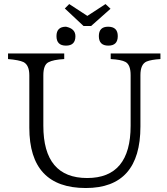

<svg xmlns="http://www.w3.org/2000/svg" viewBox="-20 -923 832 956"><path d="M778.8 -628.9Q732.4 -626 710 -616.7Q679.2 -603.5 679.2 -548.8V-293Q679.2 13.2 407.2 13.2Q126 13.2 126 -287.1V-547.9Q126 -598.6 97.2 -613.8Q74.2 -624.5 20 -628.9V-656.7H299.8V-628.9Q245.1 -626 220.7 -612.8Q195.8 -599.6 195.8 -547.9V-296.9Q195.8 -36.6 414.1 -36.6Q630.4 -36.6 630.4 -296.9V-548.8Q630.4 -601.1 604.5 -614.7Q584 -626 531.2 -628.9V-656.7H778.8ZM308.6 -790Q355.5 -780.3 355.5 -742.7Q355.5 -695.8 308.6 -695.8Q261.2 -695.8 261.2 -743.2Q261.2 -790 308.6 -790ZM518.1 -790Q566.4 -790 566.4 -743.2Q566.4 -695.8 519.5 -695.8Q472.2 -695.8 472.2 -743.2Q472.2 -790 518.1 -790ZM396 -793.5 302.7 -880.9 324.7 -902.8 415 -843.8 505.4 -902.8 530.3 -879.4 433.6 -793.5Z"/></svg>

Font: I.Ming
Style: Regular
Weight: 400
Designer: Ichiten Fonts Project
Version: Version 6.11; Dec 27, 2019